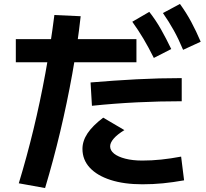

<svg xmlns="http://www.w3.org/2000/svg" viewBox="-20 -875 1040 971"><path d="M75 52Q116 -83 149.5 -221.5Q183 -360 209.5 -504.5Q236 -649 255 -799L388 -793Q372 -648 345.5 -501Q319 -354 284.5 -209Q250 -64 208 76ZM700 57Q607 57 539 35Q471 13 434 -27Q397 -67 397 -122Q397 -162 422.5 -200.5Q448 -239 502 -280L609 -217Q573 -195 555 -174Q537 -153 537 -135Q537 -114 557 -98Q577 -82 614 -72.5Q651 -63 700 -63Q747 -63 795 -68Q843 -73 896 -83L911 37Q855 47 804.5 52Q754 57 700 57ZM60 -560V-677H670V-560ZM438 -458Q556 -468 670.5 -474Q785 -480 899 -480V-363Q787 -363 674 -357.5Q561 -352 445 -340ZM758 -582Q731 -636 705.5 -679Q680 -722 649 -765L735 -815Q768 -773 794 -727Q820 -681 846 -627ZM906 -623Q883 -678 858.5 -722Q834 -766 804 -809L890 -855Q922 -811 947 -764.5Q972 -718 995 -664Z"/></svg>

Font: M PLUS 1
Style: Bold
Weight: 700
Designer: Coji Morishita
Foundry: UNDERFOREST DESIGN
Version: Version 1.001